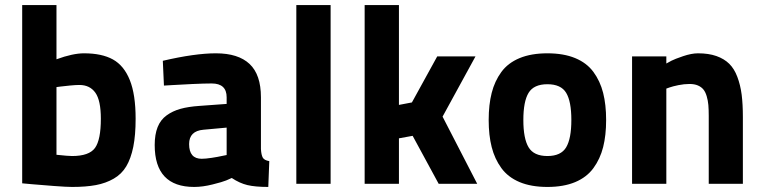

<svg xmlns="http://www.w3.org/2000/svg" viewBox="-20 -720 2989 752"><path d="M309.1 -511.2Q378.9 -511.2 422.4 -487.1Q465.8 -462.9 488.5 -406.2Q511.2 -349.6 511.2 -254.9Q511.2 -190.4 502 -144.8Q492.7 -99.1 474.6 -68.6Q456.5 -38.1 425.5 -20.3Q394.5 -2.4 355.7 4.9Q316.9 12.2 262.2 12.2Q240.7 12.2 191.9 8.5Q143.1 4.9 105 1.5L66.9 -2V-700.2H201.2V-487.8Q265.1 -511.2 309.1 -511.2ZM262.2 -108.9Q329.1 -108.9 352.1 -140.6Q375 -172.4 375 -254.9Q375 -326.7 353.5 -356.9Q332 -387.2 291 -387.2Q276.4 -387.2 253.9 -385Q231.4 -382.8 216.3 -380.9L201.2 -378.9V-113.8Q247.1 -108.9 262.2 -108.9Z M1002 -338.9V-136.2Q1003.4 -112.8 1009.3 -102.5Q1015.1 -92.3 1034.7 -88.9L1030.8 12.2Q979.5 12.2 949 4.9Q918.5 -2.4 887.7 -22.9Q879.9 -19 865.7 -13.2Q851.6 -7.3 812.7 2.4Q773.9 12.2 740.7 12.2Q585.9 12.2 585.9 -151.9Q585.9 -193.4 597.4 -222.2Q608.9 -251 632.6 -268.1Q656.2 -285.2 686.8 -293.7Q717.3 -302.2 760.7 -305.2L867.7 -313V-338.9Q867.7 -393.1 809.1 -393.1Q779.8 -393.1 733.2 -390.9Q686.5 -388.7 654.3 -386.7L622.1 -384.8L617.7 -481.9Q743.7 -511.2 825.7 -511.2Q913.1 -511.2 957.5 -469.5Q1002 -427.7 1002 -338.9ZM867.7 -220.2 776.9 -211.9Q720.7 -207 720.7 -155.8Q720.7 -98.1 770 -98.1Q784.7 -98.1 809.1 -101.8Q833.5 -105.5 850.6 -109.4L867.7 -112.8Z M1140.6 0V-700.2H1274.9V0Z M1542.5 0H1408.2V-700.2H1542.5V-309.1L1593.3 -318.8L1692.4 -499H1842.3L1713.4 -263.2L1849.1 0H1698.2L1596.2 -188L1542.5 -178.2Z M2015.1 -492.4Q2060.5 -511.2 2124 -511.2Q2187.5 -511.2 2232.9 -492.4Q2278.3 -473.6 2304.4 -438Q2330.6 -402.3 2342.3 -356.2Q2354 -310.1 2354 -250Q2354 -189.9 2342.3 -143.8Q2330.6 -97.7 2304.4 -61.8Q2278.3 -25.9 2232.9 -6.8Q2187.5 12.2 2124 12.2Q2060.5 12.2 2015.1 -6.8Q1969.7 -25.9 1943.6 -61.8Q1917.5 -97.7 1905.8 -143.8Q1894 -189.9 1894 -250Q1894 -310.1 1905.8 -356.2Q1917.5 -402.3 1943.6 -438Q1969.7 -473.6 2015.1 -492.4ZM2050.3 -143.1Q2070.8 -108.9 2124 -108.9Q2177.2 -108.9 2197.5 -143.1Q2217.8 -177.2 2217.8 -250Q2217.8 -322.8 2197.5 -356.4Q2177.2 -390.1 2124 -390.1Q2070.8 -390.1 2050.3 -356.4Q2029.8 -322.8 2029.8 -250Q2029.8 -177.2 2050.3 -143.1Z M2589.8 0H2455.6V-499H2589.8V-471.2Q2597.2 -475.6 2609.9 -482.2Q2622.6 -488.8 2655.5 -500Q2688.5 -511.2 2713.9 -511.2Q2755.4 -511.2 2785.9 -500.5Q2816.4 -489.7 2836.2 -470.2Q2856 -450.7 2867.9 -418.9Q2879.9 -387.2 2884.8 -349.6Q2889.6 -312 2889.6 -261.2V0H2755.9V-266.1Q2755.9 -291 2754.4 -308.6Q2752.9 -326.2 2748 -342.8Q2743.2 -359.4 2735.1 -369.4Q2727.1 -379.4 2713.4 -385.3Q2699.7 -391.1 2680.7 -391.1Q2659.7 -391.1 2637 -386.5Q2614.3 -381.8 2602.1 -377.4L2589.8 -373Z"/></svg>

Font: TitilliumText25L
Style: 999 wt
Weight: 900
Designer: Accademia di Belle Arti di Urbino and others
Foundry: Accademia di Belle Arti di Urbino and others.
Version: Version 25.000